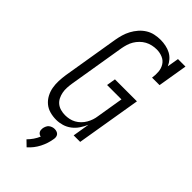

<svg xmlns="http://www.w3.org/2000/svg" viewBox="-303 -804 1105 1105"><g transform="rotate(45 250.0 -251.5)"><path d="M184 8Q157 8 132 1Q107 -6 88 -22Q69 -38 57 -60.5Q45 -83 40.5 -108Q36 -133 37 -159.5Q38 -186 42 -213L99 -558Q103 -581 109.5 -603.5Q116 -626 127.5 -647.5Q139 -669 155.5 -688Q172 -707 193 -720Q214 -733 237.5 -738Q261 -743 284 -743Q306 -743 327.5 -738.5Q349 -734 367 -724.5Q385 -715 399 -699Q413 -683 421 -664L433 -735H494L464 -554H403Q407 -579 405 -604Q403 -629 390.5 -649Q378 -669 355.5 -678.5Q333 -688 308 -688H307Q290 -688 271.5 -684Q253 -680 236.5 -671Q220 -662 206 -648Q192 -634 182.5 -618Q173 -602 167.5 -584Q162 -566 159 -549L102 -204Q99 -185 98 -166Q97 -147 100.5 -129Q104 -111 112 -95Q120 -79 133.5 -68Q147 -57 165 -52Q183 -47 202 -47Q218 -47 235 -50.5Q252 -54 267.5 -62.5Q283 -71 296 -84Q309 -97 318 -112.5Q327 -128 332.5 -144.5Q338 -161 340 -177L367 -341H250L259 -396H438L372 0H319L336 -103Q326 -80 311.5 -58.5Q297 -37 276.5 -21.5Q256 -6 232 1Q208 8 184 8ZM176 240 143 208Q158 193 170 175.5Q182 158 190 139Q183 138 177 134Q171 130 167.5 124Q164 118 163.5 110.5Q163 103 164 96Q166 87 170 78Q174 69 181.5 63Q189 57 198 54Q207 51 216 51Q225 51 233.5 54Q242 57 247 63Q252 69 253.5 78Q255 87 253 96Q247 136 227.5 174Q208 212 176 240Z"/></g></svg>

Font: Iosevka Slab Light
Style: Italic
Weight: 300
Italic angle: -9°
Monospace: yes
Designer: Belleve Invis
Foundry: Belleve Invis
Version: Version 11.1.1; ttfautohint (v1.8.3)